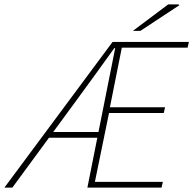

<svg xmlns="http://www.w3.org/2000/svg" viewBox="-52 -850 876 870"><path d="M-32 0 458 -660H804L798 -634H500L446 -364H696L690 -338H442L378 -26H686L680 0H344L470 -632H466Q423 -572 379.5 -512Q336 -452 292 -392L4 0ZM152 -226 160 -252H418L410 -226ZM550 -710 710 -830H758L760 -826L584 -710Z"/></svg>

Font: Source Sans 3 ExtraLight
Style: Italic
Weight: 250
Italic angle: -11°
Designer: Paul D. Hunt
Foundry: Adobe
Version: Version 3.046;hotconv 1.0.118;makeotfexe 2.5.65603